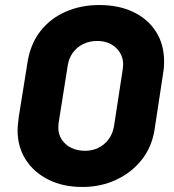

<svg xmlns="http://www.w3.org/2000/svg" viewBox="-20 -733 693 764"><path d="M308 11Q231 11 173 -18Q115 -47 82.5 -97.5Q50 -148 50 -215Q50 -228 52 -243.5Q54 -259 55 -270L90 -488Q102 -560 141.5 -610Q181 -660 241.5 -686.5Q302 -713 375 -713Q453 -713 511 -685Q569 -657 601 -606.5Q633 -556 633 -488Q633 -472 631.5 -458Q630 -444 628 -434L595 -217Q584 -147 543 -96Q502 -45 441 -17Q380 11 308 11ZM319 -133Q347 -133 371 -144.5Q395 -156 412 -178.5Q429 -201 434 -233L467 -448Q468 -453 469 -461.5Q470 -470 470 -477Q470 -503 457 -524Q444 -545 421 -557.5Q398 -570 367 -570Q335 -570 309.5 -557Q284 -544 268.5 -521.5Q253 -499 249 -469L215 -255Q214 -251 213 -241.5Q212 -232 212 -225Q212 -199 225.5 -178Q239 -157 263 -145Q287 -133 319 -133Z"/></svg>

Font: MuseoModerno
Style: Bold Italic
Weight: 700
Italic angle: -9°
Designer: Pablo Cosgaya, Héctor Gatti, Marcela Romero, and the Authors of The MuseoModerno Project.
Foundry: Omnibus-Type Team
Version: Version 1.003